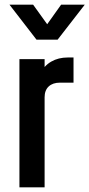

<svg xmlns="http://www.w3.org/2000/svg" viewBox="-20 -800 382 820"><path d="M63 0V-547.5H170.5V-461.5L151 -484.5Q168.5 -519.5 199 -537Q229.5 -554.5 269.5 -554.5H294V-447H236Q205.5 -447 188 -430.8Q170.5 -414.5 170.5 -384.5V0ZM136 -630.5 20.5 -780H121.5L181.5 -696.5L241 -780H342L226 -630.5Z"/></svg>

Font: Mohave Light SemiBold
Style: Regular
Weight: 600
Version: Version 2.003